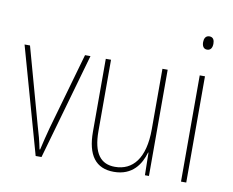

<svg xmlns="http://www.w3.org/2000/svg" viewBox="-79 -826 1137 938"><g transform="rotate(10 489.0 -356.5)"><path d="M152 0H181L331 -527H304L196 -148C185 -108 177 -74 168 -35H165C157 -75 148 -109 136 -148L31 -527H4Z M714 -527H688V-227C688 -82 630 -15 542 -15C472 -15 433 -62 433 -173V-527H407V-166C407 -49 451 10 541 10C634 10 673 -53 690 -112H692L694 0H714Z M887 -723C867 -723 861 -706 861 -690C861 -672 868 -657 886 -657C904 -657 912 -671 912 -691C912 -707 907 -723 887 -723ZM899 -527H873V0H899Z"/></g></svg>

Font: Noto Sans Ethiopic Condensed Thin
Style: Regular
Weight: 100
Width: 3
Designer: Monotype Design Team
Foundry: Monotype Imaging Inc.
Version: Version 2.102